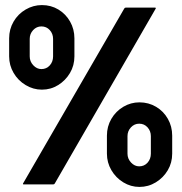

<svg xmlns="http://www.w3.org/2000/svg" viewBox="-20 -726 718 756"><path d="M528 -71Q548 -71 561 -85.5Q574 -100 574 -121V-190Q574 -210 561 -224.5Q548 -239 528 -239Q509 -239 495.5 -224.5Q482 -210 482 -190V-121Q482 -101 496 -86Q510 -71 528 -71ZM143 -454Q163 -454 176 -468.5Q189 -483 189 -504V-573Q189 -593 176 -607.5Q163 -622 143 -622Q124 -622 110.5 -607.5Q97 -593 97 -573V-504Q97 -484 111 -469Q125 -454 143 -454ZM145 -373Q111 -373 81 -391Q51 -409 33.5 -439Q16 -469 16 -504V-575Q16 -611 33.5 -641Q51 -671 81 -688.5Q111 -706 145 -706Q181 -706 210 -688.5Q239 -671 256 -641Q273 -611 273 -575V-504Q273 -468 255.5 -438.5Q238 -409 209 -391Q180 -373 145 -373ZM73 0Q69 0 71 -4L469 -692Q471 -696 475 -696H590Q595 -696 593 -692L196 -4Q194 0 190 0ZM529 10Q495 10 465.5 -8Q436 -26 418.5 -56Q401 -86 401 -121V-192Q401 -228 418.5 -258Q436 -288 465.5 -305.5Q495 -323 529 -323Q565 -323 594.5 -305.5Q624 -288 641 -258Q658 -228 658 -192V-121Q658 -85 640.5 -55.5Q623 -26 593.5 -8Q564 10 529 10Z"/></svg>

Font: AL Dynamic
Style: Regular
Weight: 400
Version: Version 1.000; ttfautohint (v1.8.2) -l 8 -r 50 -G 200 -x 14 